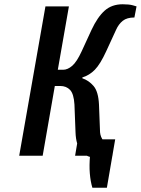

<svg xmlns="http://www.w3.org/2000/svg" viewBox="-20 -730 660 900"><path d="M438 10Q386 10 361 -20Q336 -50 334 -110L329 -240Q326 -290 308.5 -308.5Q291 -327 262 -327H237L180 0H70L193 -700H303L251 -403H276Q297 -403 318.5 -421.5Q340 -440 363 -490L409 -590Q437 -650 470.5 -680Q504 -710 555 -710Q586 -710 603 -705Q620 -700 620 -700L610 -648Q575 -648 555.5 -632.5Q536 -617 524 -590L478 -490Q450 -429 424.5 -403Q399 -377 366 -367V-363Q396 -353 418.5 -327Q441 -301 444 -240L449 -110Q451 -87 465.5 -69.5Q480 -52 515 -52L507 0Q507 0 488 5Q469 10 438 10ZM413 150Q404 120 401 82.5Q398 45 402 0H332L345 -77H520L481 150Z"/></svg>

Font: Cuprum SemiBold
Style: Italic
Weight: 600
Italic angle: -10°
Version: Version 3.000